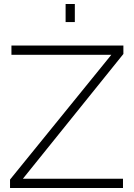

<svg xmlns="http://www.w3.org/2000/svg" viewBox="-20 -937 667 957"><path d="M30 -42 535 -664H37V-710H595V-668L94 -46H593V0H30ZM307 -827V-917H353V-827Z"/></svg>

Font: Oxford Sans
Style: Regular
Weight: 300
Designer: Matt McInerney, Pablo Impallari, Rodrigo Fuenzalida
Foundry: Matt McInerney, Pablo Impallari, Rodrigo Fuenzalida
Version: Version 3.000g; ttfautohint (v1.5) -l 8 -r 28 -G 28 -x 14 -D